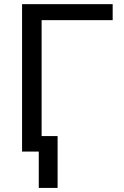

<svg xmlns="http://www.w3.org/2000/svg" viewBox="-20 -731 596 926"><path d="M523.4 -633.8V-710.9H86.4V0H180.7V-633.8ZM257.8 175.3V-74.7H167V175.3Z"/></svg>

Font: Roboto1
Style: rg
Weight: 400
Designer: Google
Version: Version 2.137; 2017